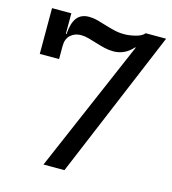

<svg xmlns="http://www.w3.org/2000/svg" viewBox="-112 -850 846 942"><g transform="rotate(15 311.0 -379.0)"><path d="M617 -752 302 0H195.5L501.5 -711L513.5 -752ZM139 -647.5Q142.5 -703.5 163.2 -730.8Q184 -758 225 -758Q246 -758 268 -752.2Q290 -746.5 313.2 -739Q336.5 -731.5 361 -725.8Q385.5 -720 412 -720Q438 -720 469 -727.8Q500 -735.5 513.5 -752L498 -664.5L481.5 -672Q461.5 -649 436.5 -637Q411.5 -625 382.5 -625Q359 -625 336 -630.5Q313 -636 291 -643Q269 -650 248.5 -655.5Q228 -661 209.5 -661Q178.5 -661 157 -641.8Q135.5 -622.5 135.5 -585.5L105.5 -647.5ZM135.5 -752V-519.5H37.5V-752Z"/></g></svg>

Font: Hepta Slab ExtraLight Medium
Style: Regular
Weight: 500
Version: Version 1.100